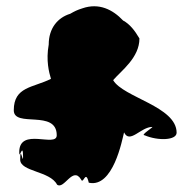

<svg xmlns="http://www.w3.org/2000/svg" viewBox="-20 -748 594 599"><path d="M23 -404C23 -348 157 -408 157 -326C157 -286 40 -353 40 -273C40 -247 52 -308 52 -258C52 -234 43 -298 43 -250C43 -212 136 -215 158 -172C180 -155 207 -231 233 -188C240 -171 247 -221 257 -178C333 -161 361 -311 367 -335C385 -298 419 -352 455 -352C460 -352 417 -326 431 -326C473 -308 531 -310 531 -334C531 -416 364 -444 333 -498C359 -528 415 -568 415 -628C401 -652 385 -673 364 -684C332 -718 289 -740 237 -722C221 -717 213 -713 199 -705C160 -693 132 -660 132 -609C123 -559 133 -522 139 -502C83 -474 23 -478 23 -404Z"/></svg>

Font: Alpina
Style: Regular
Weight: 400
Version: Version 0.9